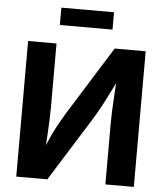

<svg xmlns="http://www.w3.org/2000/svg" viewBox="-60 -973 883 1026"><g transform="rotate(5 381.0 -460.0)"><path d="M696.4 0H543.8V-334.4Q543.8 -359.4 545.5 -398.6Q547.3 -437.8 550.3 -486.3Q553.3 -534.9 556.3 -587.5H575.2Q546.1 -528.1 524.6 -485.1Q503.2 -442.2 483.9 -406.9Q464.6 -371.7 441.1 -333.9L232.5 0H65.7V-727.5H218.1V-378.3Q218.1 -349.2 216.3 -307.1Q214.5 -265 211.6 -219.3Q208.7 -173.6 205.4 -132.9H190.1Q209.2 -183.7 227.8 -224.2Q246.4 -264.8 264.7 -297.8Q283 -330.9 300.3 -359.2L530 -727.5H696.4ZM509.8 -920.5V-827.4H227.2V-920.5Z"/></g></svg>

Font: Inter Variable LoSnoCo
Style: Regular
Weight: 400
Designer: Rasmus Andersson
Foundry: rsms
Version: Version 4.000;git-a52131595; featfreeze: case,dlig,ss01,ss02